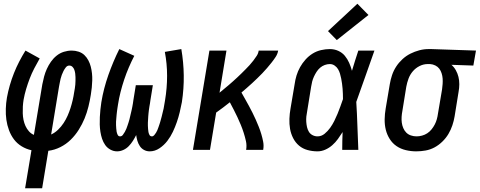

<svg xmlns="http://www.w3.org/2000/svg" viewBox="-20 -800 2561 1025"><path d="M114 205 148 2Q120 -4 95.5 -19Q71 -34 54.5 -56Q38 -78 28 -105Q18 -132 14 -160.5Q10 -189 11 -219.5Q12 -250 17 -279Q23 -312 32.5 -345Q42 -378 54.5 -409.5Q67 -441 82.5 -471Q98 -501 116 -530L192 -488Q177 -462 163 -435Q149 -408 138.5 -380.5Q128 -353 119.5 -324.5Q111 -296 106 -268Q103 -250 102 -232Q101 -214 101.5 -195.5Q102 -177 105.5 -160Q109 -143 116 -127.5Q123 -112 134.5 -99Q146 -86 161 -80L206 -350Q210 -371 215.5 -391.5Q221 -412 230 -432Q239 -452 252 -470.5Q265 -489 282.5 -503Q300 -517 321 -523.5Q342 -530 363 -530Q382 -530 400 -524Q418 -518 430.5 -506Q443 -494 451.5 -478Q460 -462 464.5 -444.5Q469 -427 471 -408.5Q473 -390 472.5 -371Q472 -352 470 -332.5Q468 -313 465 -295Q460 -263 452 -230.5Q444 -198 431.5 -167.5Q419 -137 400.5 -107.5Q382 -78 357.5 -54Q333 -30 302 -14.5Q271 1 238 5L205 205ZM253 -82Q273 -91 290 -107.5Q307 -124 319.5 -143Q332 -162 341 -182.5Q350 -203 356.5 -223.5Q363 -244 368 -265.5Q373 -287 376 -308Q378 -318 379.5 -328Q381 -338 382 -348Q383 -358 383 -368.5Q383 -379 383 -388.5Q383 -398 381.5 -408Q380 -418 377 -427Q374 -436 367 -443Q360 -450 350 -450Q339 -450 331.5 -440.5Q324 -431 319 -421Q314 -411 310 -400.5Q306 -390 303.5 -379.5Q301 -369 299 -358Q297 -347 295 -337Z M605 8Q586 8 569 -1.5Q552 -11 541.5 -26Q531 -41 525 -59Q519 -77 516 -96.5Q513 -116 512.5 -135.5Q512 -155 513 -175Q514 -195 516 -215Q518 -235 521 -254Q527 -291 536.5 -327.5Q546 -364 558.5 -399.5Q571 -435 585.5 -469.5Q600 -504 617 -538L697 -502Q681 -471 667.5 -439.5Q654 -408 643 -375Q632 -342 623.5 -308.5Q615 -275 610 -242Q608 -232 607 -223Q606 -214 604.5 -205Q603 -196 602.5 -187Q602 -178 601 -169Q600 -160 599.5 -150.5Q599 -141 599.5 -132Q600 -123 600.5 -114.5Q601 -106 602.5 -97.5Q604 -89 608 -80.5Q612 -72 621 -72Q630 -72 636 -80Q642 -88 646.5 -96Q651 -104 654.5 -112.5Q658 -121 660.5 -129Q663 -137 666 -145.5Q669 -154 671 -162.5Q673 -171 675 -179.5Q677 -188 679 -196.5Q681 -205 683 -213.5Q685 -222 686.5 -230.5Q688 -239 689.5 -247.5Q691 -256 692 -265L705 -345H796L783 -265Q782 -256 780.5 -247.5Q779 -239 777.5 -230.5Q776 -222 775 -213.5Q774 -205 773 -196.5Q772 -188 771.5 -179.5Q771 -171 770.5 -162.5Q770 -154 769.5 -145.5Q769 -137 769.5 -128.5Q770 -120 770.5 -111.5Q771 -103 772.5 -95Q774 -87 778 -79.5Q782 -72 791 -72Q798 -72 803.5 -78.5Q809 -85 813 -91.5Q817 -98 820 -105Q823 -112 825.5 -119.5Q828 -127 830.5 -134Q833 -141 835 -148Q837 -155 839 -162.5Q841 -170 843 -177Q845 -184 846.5 -191.5Q848 -199 850 -206Q852 -213 853.5 -220.5Q855 -228 856 -235Q857 -242 858.5 -249.5Q860 -257 861 -264Q872 -330 872 -395Q872 -460 860 -523L948 -538Q960 -468 961 -397.5Q962 -327 951 -255Q946 -228 939.5 -201Q933 -174 924 -148Q915 -122 903 -96.5Q891 -71 873.5 -48Q856 -25 831.5 -8.5Q807 8 779 8Q763 8 749 0.5Q735 -7 726.5 -20Q718 -33 713.5 -48Q709 -63 707 -79Q699 -63 689.5 -48Q680 -33 667.5 -20Q655 -7 638.5 0.5Q622 8 605 8Z M1010 0 1098 -530H1189L1152 -305Q1164 -315 1176 -325Q1188 -335 1200 -345Q1212 -355 1223.5 -365.5Q1235 -376 1246.5 -386.5Q1258 -397 1269 -408Q1280 -419 1291 -430Q1302 -441 1312.5 -452.5Q1323 -464 1332.5 -476.5Q1342 -489 1350.5 -502Q1359 -515 1361 -530H1465Q1462 -512 1451.5 -496Q1441 -480 1429.5 -465.5Q1418 -451 1405.5 -436.5Q1393 -422 1380 -408.5Q1367 -395 1353.5 -382Q1340 -369 1326 -356Q1312 -343 1297.5 -330.5Q1283 -318 1269 -306Q1279 -288 1289 -270.5Q1299 -253 1309 -234.5Q1319 -216 1328 -198Q1337 -180 1345.5 -161Q1354 -142 1361.5 -123Q1369 -104 1375 -84Q1381 -64 1385 -43Q1389 -22 1385 0H1294Q1298 -24 1293 -46.5Q1288 -69 1281 -91Q1274 -113 1265.5 -133.5Q1257 -154 1247.5 -174.5Q1238 -195 1227.5 -215Q1217 -235 1207 -254Q1189 -240 1171 -226Q1153 -212 1134 -199L1101 0Z M1675 8Q1648 8 1622 1Q1596 -6 1576.5 -22.5Q1557 -39 1545 -62.5Q1533 -86 1528.5 -112Q1524 -138 1525 -165.5Q1526 -193 1531 -221L1553 -351Q1556 -374 1563 -397Q1570 -420 1582 -441.5Q1594 -463 1611 -482Q1628 -501 1649 -514Q1670 -527 1694 -532.5Q1718 -538 1741 -538Q1765 -538 1786 -528.5Q1807 -519 1821 -502Q1835 -485 1844 -464.5Q1853 -444 1859 -422Q1867 -449 1875.5 -476Q1884 -503 1893 -530H1979Q1954 -461 1930.5 -392.5Q1907 -324 1882 -256Q1886 -192 1888 -128Q1890 -64 1893 0H1807Q1807 -24 1807.5 -47.5Q1808 -71 1809 -95Q1797 -76 1784 -58Q1771 -40 1754 -25Q1737 -10 1716.5 -1Q1696 8 1675 8ZM1675 -72Q1696 -72 1713 -86Q1730 -100 1742.5 -117.5Q1755 -135 1764.5 -154Q1774 -173 1782 -192.5Q1790 -212 1797 -231.5Q1804 -251 1811 -271Q1811 -285 1810.5 -298.5Q1810 -312 1809 -326Q1808 -340 1806 -353.5Q1804 -367 1801.5 -380.5Q1799 -394 1795 -407Q1791 -420 1784.5 -431Q1778 -442 1766.5 -450Q1755 -458 1741 -458Q1727 -458 1713.5 -453Q1700 -448 1689 -438.5Q1678 -429 1670 -416.5Q1662 -404 1656 -391Q1650 -378 1646.5 -364.5Q1643 -351 1641 -337L1620 -207Q1617 -193 1615.5 -178.5Q1614 -164 1615 -149.5Q1616 -135 1619 -121.5Q1622 -108 1629 -96.5Q1636 -85 1648.5 -78.5Q1661 -72 1675 -72ZM1778 -586 1731 -634 1888 -780 1947 -720Z M2202 8Q2174 8 2146.5 1.5Q2119 -5 2097 -20Q2075 -35 2060.5 -58Q2046 -81 2039.5 -107.5Q2033 -134 2033.5 -163Q2034 -192 2039 -221L2061 -351Q2065 -375 2073 -399Q2081 -423 2095 -444.5Q2109 -466 2128.5 -484Q2148 -502 2171 -513.5Q2194 -525 2218.5 -531.5Q2243 -538 2268 -538Q2272 -538 2275.5 -538Q2279 -538 2283 -538L2521 -530L2507 -450L2390 -454Q2404 -442 2413.5 -425Q2423 -408 2427.5 -389.5Q2432 -371 2432 -350.5Q2432 -330 2428 -309L2407 -179Q2403 -155 2395 -131Q2387 -107 2374 -85Q2361 -63 2341.5 -44Q2322 -25 2299.5 -13Q2277 -1 2252 3.5Q2227 8 2202 8ZM2204 -72Q2218 -72 2233 -76Q2248 -80 2261 -88.5Q2274 -97 2284 -109.5Q2294 -122 2301 -135.5Q2308 -149 2312 -163.5Q2316 -178 2318 -193L2340 -323Q2342 -337 2343 -352Q2344 -367 2343 -381Q2342 -395 2337.5 -409Q2333 -423 2325 -433.5Q2317 -444 2304 -450.5Q2291 -457 2276 -458H2270Q2268 -458 2266 -458Q2264 -458 2263 -458Q2241 -458 2220 -447.5Q2199 -437 2184 -419.5Q2169 -402 2161 -380.5Q2153 -359 2149 -337L2128 -207Q2125 -192 2124 -176Q2123 -160 2125 -145Q2127 -130 2133 -116Q2139 -102 2149 -92Q2159 -82 2173.5 -77Q2188 -72 2204 -72Z"/></svg>

Font: Iosevka Curly Slab MdObl
Style: Regular
Weight: 500
Italic angle: -9°
Monospace: yes
Designer: Belleve Invis
Foundry: Belleve Invis
Version: Version 11.0.0; ttfautohint (v1.8.3)